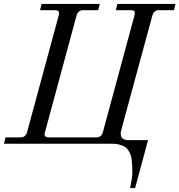

<svg xmlns="http://www.w3.org/2000/svg" viewBox="-30 -732 914 978"><path d="M540 0H-9.8L-2 -32.2H74.2Q100.6 -32.2 107.9 -59.1L269 -652.8Q271 -660.6 271 -665Q271 -680.2 250 -680.2H173.8L182.1 -711.9H478L470.2 -680.2H394Q367.2 -680.2 359.9 -652.8L199.2 -59.1Q196.8 -49.3 196.8 -48.8Q196.8 -32.2 217.8 -32.2H460Q486.8 -32.2 494.1 -59.1L654.8 -652.8Q657.2 -665 657.2 -666Q657.2 -680.2 637.2 -680.2H560.1L567.9 -711.9H863.8L856 -680.2H779.8Q753.4 -680.2 746.1 -652.8L588.9 -74.2Q585 -62.5 585 -50.8Q585 -18.1 626 -18.1H724.1L658.2 226.1H632.8Q644 173.3 644 147.9Q644 127 643.6 114.5Q643.1 102.1 641.1 84.5Q639.2 66.9 635 56.2Q630.9 45.4 623.3 33.4Q615.7 21.5 604.7 15.1Q593.8 8.8 577.4 4.4Q561 0 540 0Z"/></svg>

Font: Flanker Steampunk
Style: Italic
Weight: 400
Italic angle: -12°
Designer: Alexey Kryukov, Leonardo Di Lena
Foundry: Alexey Kryukov, Leonardo Di Lena
Version: 1.210